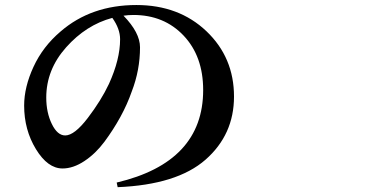

<svg xmlns="http://www.w3.org/2000/svg" viewBox="-20 -735 1540 772"><path d="M431.6 -663.1Q326.2 -634.8 246.1 -544.9Q166 -455.1 166 -342.8Q166 -282.2 188.5 -236.3Q210.9 -190.4 242.2 -190.4Q279.3 -190.4 333 -260.7Q386.7 -331.1 418 -397.5Q462.9 -496.1 462.9 -577.1Q462.9 -619.1 431.6 -663.1ZM453.1 17.6 449.2 -1Q796.9 -83 796.9 -373Q796.9 -508.8 718.3 -591.8Q639.6 -674.8 516.6 -674.8Q496.1 -674.8 476.6 -671.9Q543 -603.5 543 -544.9Q543 -453.1 509.8 -367.2Q492.2 -316.4 463.9 -264.6Q435.5 -212.9 399.9 -165Q364.3 -117.2 319.3 -87.4Q274.4 -57.6 231.4 -57.6Q171.9 -57.6 124.5 -135.3Q77.1 -212.9 77.1 -310.5Q77.1 -384.8 114.7 -466.3Q152.3 -547.9 223.6 -608.4Q346.7 -714.8 528.3 -714.8Q699.2 -714.8 810.1 -609.4Q920.9 -503.9 920.9 -346.7Q920.9 -193.4 806.2 -92.8Q691.4 7.8 453.1 17.6Z"/></svg>

Font: Bpmf Zihi Serif Bold
Style: Bold
Weight: 700
Foundry: But Ko
Version: Version 1.320